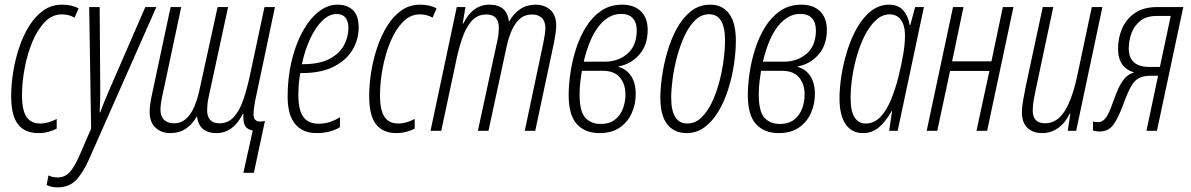

<svg xmlns="http://www.w3.org/2000/svg" viewBox="-20 -560 5097 822"><path d="M144.5 9.8Q86.4 9.8 57.1 -27.8Q27.8 -65.4 27.8 -148.9Q27.8 -195.8 36.1 -249.3Q44.4 -302.7 61.3 -354Q78.1 -405.3 104 -447.5Q129.9 -489.7 165 -514.9Q200.2 -540 245.6 -540Q288.6 -540 316.4 -523.9L299.3 -484.4Q274.4 -498.5 245.1 -498.5Q203.1 -498.5 171.4 -465.3Q139.6 -432.1 117.9 -379.2Q96.2 -326.2 85.2 -266.1Q74.2 -206.1 74.2 -152.8Q74.2 -86.9 93.8 -59.1Q113.3 -31.2 152.3 -31.2Q169.9 -31.2 187.7 -36.4Q205.6 -41.5 222.7 -50.8V-9.3Q208 -1.5 188 4.2Q168 9.8 144.5 9.8Z M226.1 242.2Q210.4 242.2 198.7 239Q187 235.8 179.7 231.9L187.5 190.9Q195.3 194.8 204.8 197.3Q214.4 199.7 226.6 199.7Q257.3 199.7 278.1 177.5Q298.8 155.3 320.3 105.5L370.1 -9.3L361.8 -529.8H406.7L409.2 -177.7Q409.2 -156.2 408.7 -130.1Q408.2 -104 406.7 -79.1H409.2Q418.5 -105 429.2 -130.9Q439.9 -156.7 447.8 -174.8L602.1 -529.8H649.4L363.3 117.2Q335.4 180.2 305.4 211.2Q275.4 242.2 226.1 242.2Z M1022 179.7 1062 -1Q1040 -4.9 1030 -20.3Q1020 -35.6 1022 -72.3H1019.5Q978 9.8 907.2 9.8Q832.5 9.8 823.7 -60.5H821.8Q803.2 -27.3 775.1 -8.8Q747.1 9.8 709 9.8Q670.9 9.8 645.8 -13.2Q620.6 -36.1 620.6 -82Q620.6 -96.2 623.5 -116.7Q626.5 -137.2 630.4 -154.3L710.4 -529.8H755.9L676.8 -158.2Q667 -115.7 667 -90.3Q667 -61.5 682.6 -46.9Q698.2 -32.2 723.6 -32.2Q755.9 -32.2 777.3 -52.2Q798.8 -72.3 812.3 -104.5Q825.7 -136.7 833.5 -172.9L911.6 -529.8H956.5L873 -143.1Q869.6 -127.4 868.2 -113.5Q866.7 -99.6 866.7 -89.4Q866.7 -32.2 919.4 -32.2Q958 -32.2 982.7 -60.8Q1007.3 -89.4 1022.9 -136.5Q1038.6 -183.6 1050.3 -238.8L1112.3 -529.8H1157.2L1077.6 -153.3Q1065.4 -98.6 1065.4 -69.8Q1065.4 -39.6 1094.7 -39.6Q1102.5 -39.6 1114.3 -42.5L1066.9 179.7Z M1335 9.8Q1275.4 9.8 1243.4 -29.3Q1211.4 -68.4 1211.4 -146.5Q1211.4 -226.6 1228.3 -297.9Q1245.1 -369.1 1274.7 -423.6Q1304.2 -478 1343 -509Q1381.8 -540 1425.8 -540Q1466.3 -540 1491 -516.6Q1515.6 -493.2 1515.6 -442.4Q1515.6 -391.1 1489.3 -346.7Q1462.9 -302.2 1408.9 -274.7Q1355 -247.1 1272 -247.1H1265.6Q1257.3 -203.1 1257.3 -152.8Q1257.3 -88.9 1278.6 -59.6Q1299.8 -30.3 1344.7 -30.3Q1369.1 -30.3 1391.1 -37.4Q1413.1 -44.4 1435.5 -58.1V-15.6Q1416 -3.4 1390.9 3.2Q1365.7 9.8 1335 9.8ZM1272.5 -285.2H1276.9Q1346.7 -285.2 1389.6 -307.4Q1432.6 -329.6 1452.1 -365.2Q1471.7 -400.9 1471.7 -440.4Q1471.7 -468.3 1459.2 -484.1Q1446.8 -500 1420.9 -500Q1389.2 -500 1360.1 -471.7Q1331.1 -443.4 1308.1 -394.5Q1285.2 -345.7 1272.5 -285.2Z M1677.2 9.8Q1619.1 9.8 1589.8 -27.8Q1560.5 -65.4 1560.5 -148.9Q1560.5 -195.8 1568.8 -249.3Q1577.1 -302.7 1594 -354Q1610.8 -405.3 1636.7 -447.5Q1662.6 -489.7 1697.8 -514.9Q1732.9 -540 1778.3 -540Q1821.3 -540 1849.1 -523.9L1832 -484.4Q1807.1 -498.5 1777.8 -498.5Q1735.8 -498.5 1704.1 -465.3Q1672.4 -432.1 1650.6 -379.2Q1628.9 -326.2 1617.9 -266.1Q1606.9 -206.1 1606.9 -152.8Q1606.9 -86.9 1626.5 -59.1Q1646 -31.2 1685.1 -31.2Q1702.6 -31.2 1720.5 -36.4Q1738.3 -41.5 1755.4 -50.8V-9.3Q1740.7 -1.5 1720.7 4.2Q1700.7 9.8 1677.2 9.8Z M1823.2 0 1935.5 -529.8H1972.7L1960.9 -459H1963.4Q2003.4 -540 2075.2 -540Q2150.4 -540 2158.7 -469.2H2160.6Q2179.2 -502.4 2207.3 -521.2Q2235.4 -540 2272.9 -540Q2311 -540 2336.2 -517.6Q2361.3 -495.1 2361.3 -449.7Q2361.3 -435.5 2358.4 -416.3Q2355.5 -397 2352.5 -380.9L2271.5 0H2226.6L2306.2 -376.5Q2310.1 -396 2312.5 -412.4Q2314.9 -428.7 2314.9 -439.9Q2314.9 -468.8 2299.6 -483.4Q2284.2 -498 2258.3 -498Q2227.1 -498 2205.8 -479.5Q2184.6 -460.9 2171.4 -430.9Q2158.2 -400.9 2150.4 -367.2L2071.3 0H2025.9L2110.4 -391.1Q2113.3 -404.8 2114.5 -418Q2115.7 -431.2 2115.7 -440.9Q2115.7 -498 2062.5 -498Q2023.4 -498 1998.8 -469.7Q1974.1 -441.4 1958.3 -394.5Q1942.4 -347.7 1931.2 -291.5L1869.1 0Z M2546.9 9.8Q2484.4 9.8 2449.5 -28.8Q2414.6 -67.4 2414.6 -152.8Q2414.6 -194.8 2421.9 -246.3Q2429.2 -297.9 2445.6 -349.4Q2461.9 -400.9 2488.5 -444.1Q2515.1 -487.3 2553.5 -513.7Q2591.8 -540 2643.6 -540Q2694.8 -540 2723.9 -511.5Q2752.9 -482.9 2752.9 -432.6Q2752.9 -366.2 2716.3 -325.4Q2679.7 -284.7 2628.4 -275.9L2627.9 -273.4Q2661.1 -265.1 2681.4 -235.4Q2701.7 -205.6 2701.7 -156.2Q2701.7 -114.3 2684.8 -76.2Q2668 -38.1 2633.8 -14.2Q2599.6 9.8 2546.9 9.8ZM2479 -295.9H2568.4Q2627 -295.9 2666.5 -330.3Q2706.1 -364.7 2706.1 -430.2Q2706.1 -463.4 2689.2 -481.9Q2672.4 -500.5 2638.7 -500.5Q2586.4 -500.5 2544.9 -449.5Q2503.4 -398.4 2479 -295.9ZM2551.8 -29.3Q2588.9 -29.3 2612.3 -47.4Q2635.7 -65.4 2646.7 -94.5Q2657.7 -123.5 2657.7 -155.3Q2657.7 -199.7 2634 -228.3Q2610.4 -256.8 2561 -256.8H2471.2Q2468.3 -239.7 2464.8 -212.9Q2461.4 -186 2461.4 -155.3Q2461.4 -82.5 2485.8 -55.9Q2510.3 -29.3 2551.8 -29.3Z M2919.4 9.8Q2867.2 9.8 2837.2 -27.3Q2807.1 -64.5 2807.1 -142.6Q2807.1 -180.7 2814.2 -231.9Q2821.3 -283.2 2836.7 -336.9Q2852.1 -390.6 2877 -436.8Q2901.9 -482.9 2937.5 -511.5Q2973.1 -540 3021 -540Q3072.3 -540 3101.3 -501.7Q3130.4 -463.4 3130.4 -385.7Q3130.4 -338.4 3122.3 -284.4Q3114.3 -230.5 3097.9 -178.5Q3081.5 -126.5 3056.4 -84Q3031.2 -41.5 2997.1 -15.9Q2962.9 9.8 2919.4 9.8ZM2922.9 -31.2Q2955.6 -31.2 2981.4 -55.4Q3007.3 -79.6 3026.6 -119.1Q3045.9 -158.7 3058.6 -206.1Q3071.3 -253.4 3077.6 -300.8Q3084 -348.1 3084 -386.7Q3084 -499 3016.1 -499Q2981.9 -499 2955.6 -472.9Q2929.2 -446.8 2909.9 -404.8Q2890.6 -362.8 2877.9 -314.5Q2865.2 -266.1 2859.4 -220.5Q2853.5 -174.8 2853.5 -142.6Q2853.5 -31.2 2922.9 -31.2Z M3314 9.8Q3251.5 9.8 3216.6 -28.8Q3181.6 -67.4 3181.6 -152.8Q3181.6 -194.8 3189 -246.3Q3196.3 -297.9 3212.6 -349.4Q3229 -400.9 3255.6 -444.1Q3282.2 -487.3 3320.6 -513.7Q3358.9 -540 3410.6 -540Q3461.9 -540 3491 -511.5Q3520 -482.9 3520 -432.6Q3520 -366.2 3483.4 -325.4Q3446.8 -284.7 3395.5 -275.9L3395 -273.4Q3428.2 -265.1 3448.5 -235.4Q3468.8 -205.6 3468.8 -156.2Q3468.8 -114.3 3451.9 -76.2Q3435.1 -38.1 3400.9 -14.2Q3366.7 9.8 3314 9.8ZM3246.1 -295.9H3335.4Q3394 -295.9 3433.6 -330.3Q3473.1 -364.7 3473.1 -430.2Q3473.1 -463.4 3456.3 -481.9Q3439.5 -500.5 3405.8 -500.5Q3353.5 -500.5 3312 -449.5Q3270.5 -398.4 3246.1 -295.9ZM3318.8 -29.3Q3356 -29.3 3379.4 -47.4Q3402.8 -65.4 3413.8 -94.5Q3424.8 -123.5 3424.8 -155.3Q3424.8 -199.7 3401.1 -228.3Q3377.4 -256.8 3328.1 -256.8H3238.3Q3235.4 -239.7 3231.9 -212.9Q3228.5 -186 3228.5 -155.3Q3228.5 -82.5 3252.9 -55.9Q3277.3 -29.3 3318.8 -29.3Z M3674.3 9.8Q3626.5 9.8 3600.3 -28.3Q3574.2 -66.4 3574.2 -138.7Q3574.2 -184.6 3582.8 -238.5Q3591.3 -292.5 3608.2 -345.7Q3625 -398.9 3650.4 -442.9Q3675.8 -486.8 3710 -513.4Q3744.1 -540 3786.6 -540Q3825.2 -540 3846.7 -515.9Q3868.2 -491.7 3874.5 -453.1H3877.4L3897.9 -529.8H3935.5L3823.2 0H3786.6L3799.3 -84.5H3797.4Q3772.5 -40.5 3743.4 -15.4Q3714.4 9.8 3674.3 9.8ZM3685.5 -31.2Q3723.1 -31.2 3749.8 -59.8Q3776.4 -88.4 3794.9 -134Q3813.5 -179.7 3826.2 -230Q3838.4 -278.8 3846.4 -324.5Q3854.5 -370.1 3854.5 -409.2Q3854.5 -450.2 3837.4 -474.4Q3820.3 -498.5 3789.1 -498.5Q3757.3 -498.5 3731 -474.6Q3704.6 -450.7 3684.1 -411.4Q3663.6 -372.1 3649.7 -324.7Q3635.7 -277.3 3628.7 -229.7Q3621.6 -182.1 3621.6 -142.1Q3621.6 -83.5 3638.7 -57.4Q3655.8 -31.2 3685.5 -31.2Z M3947.3 0 4060.1 -529.8H4105L4056.2 -297.4H4224.6L4273.4 -529.8H4318.8L4206.1 0H4160.6L4215.8 -256.3H4047.4L3992.7 0Z M4442.4 9.8Q4401.9 9.8 4378.4 -12.9Q4355 -35.6 4355 -79.6Q4355 -101.1 4360.6 -132.3Q4366.2 -163.6 4371.6 -190.9L4444.3 -529.8H4489.3L4417 -189Q4411.1 -162.6 4406.2 -136.2Q4401.4 -109.9 4401.4 -86.9Q4401.4 -32.2 4454.1 -32.2Q4505.9 -32.2 4538.8 -85.4Q4571.8 -138.7 4593.3 -242.2L4654.3 -529.8H4699.7L4587.4 0H4551.3L4562.5 -74.2H4560.1Q4541 -34.2 4510.3 -12.2Q4479.5 9.8 4442.4 9.8Z M4688 2.9Q4678.7 2.9 4671.4 1.7Q4664.1 0.5 4659.2 -1V-40Q4668 -37.1 4681.6 -37.1Q4699.7 -37.1 4713.6 -54.7Q4727.5 -72.3 4744.6 -121.6Q4760.3 -166.5 4773.7 -192.4Q4787.1 -218.3 4801.8 -231.2Q4816.4 -244.1 4835.4 -250Q4802.7 -259.3 4784.7 -284.2Q4766.6 -309.1 4766.6 -352.5Q4766.6 -397 4783.9 -437.5Q4801.3 -478 4838.4 -503.9Q4875.5 -529.8 4933.6 -529.8H5045.9L4933.1 0H4888.2L4938 -235.8H4908.2Q4877 -235.8 4857.7 -226.6Q4838.4 -217.3 4823.2 -191.4Q4808.1 -165.5 4790 -115.7Q4766.6 -51.8 4745.4 -24.4Q4724.1 2.9 4688 2.9ZM4900.9 -273.4H4945.8L4992.2 -491.7H4932.1Q4887.7 -491.7 4861.3 -470.2Q4835 -448.7 4823.7 -416.7Q4812.5 -384.8 4812.5 -353Q4812.5 -273.4 4900.9 -273.4Z"/></svg>

Font: Open Sans Condensed Light
Style: Italic
Weight: 300
Width: 3
Italic angle: -12°
Designer: Monotype Design Team
Foundry: Monotype Imaging Inc.
Version: Version 3.000; ttfautohint (v1.8.4)